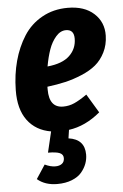

<svg xmlns="http://www.w3.org/2000/svg" viewBox="-56 -588 570 887"><g transform="rotate(-5 229.0 -144.5)"><path d="M292 -547.9Q369.1 -547.9 413.3 -507.6Q457.5 -467.3 456.1 -404.8Q455.1 -361.8 437.7 -327.4Q420.4 -293 393.8 -271Q367.2 -249 328.1 -232.7Q289.1 -216.3 251.2 -207.5Q213.4 -198.7 167 -192.9V-179.2Q167 -95.2 231.9 -95.2Q259.3 -95.2 283.9 -106.2Q308.6 -117.2 342.8 -141.1L395 -54.2Q325.7 3.9 249 14.2L243.2 53.2Q317.9 63.5 317.9 134.8Q317.9 156.2 310.3 176.8Q302.7 197.3 286.9 216.3Q271 235.4 241.7 247.1Q212.4 258.8 173.8 258.8Q117.2 258.8 81.1 228L123 164.1Q149.4 176.8 171.9 176.8Q190.9 176.8 202.4 168Q213.9 159.2 213.9 142.1Q213.9 125 197.5 117.9Q181.2 110.8 143.1 110.8L166 14.2Q95.7 2.4 57.1 -49.6Q18.6 -101.6 20 -189.9Q21 -261.7 38.1 -324.7Q55.2 -387.7 87.4 -438.2Q119.6 -488.8 172.4 -518.3Q225.1 -547.9 292 -547.9ZM175.8 -286.1Q245.6 -293 278.8 -325Q312 -356.9 312 -403.8Q312 -445.8 274.9 -445.8Q249 -445.8 228.3 -421.9Q207.5 -397.9 195.6 -364Q183.6 -330.1 175.8 -286.1Z"/></g></svg>

Font: Fira Sans Compressed
Style: Bold Italic
Weight: 700
Width: 3
Italic angle: -8°
Designer: Carrois Corporate & Edenspiekermann AG
Foundry: Carrois Corporate GbR & Edenspiekermann AG
Version: Version 4.203;PS 004.203;hotconv 1.0.88;makeotf.lib2.5.64775